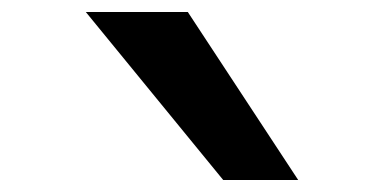

<svg xmlns="http://www.w3.org/2000/svg" viewBox="-20 -800 640 320"><path d="M352 -500H477L293 -780H123Z"/></svg>

Font: CommitMono
Style: 700Regular
Weight: 700
Monospace: yes
Designer: Eigil Nikolajsen
Foundry: Eigil Nikolajsen
Version: Version 1.143